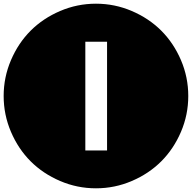

<svg xmlns="http://www.w3.org/2000/svg" viewBox="-20 -820 1040 1040"><g transform="rotate(90 500.0 -300.0)"><path d="M206.1 -242.2H794.9V-359.9H206.1ZM960.4 -493.9Q1000 -401.4 1000 -299.8Q1000 -198.2 960.4 -105.7Q920.9 -13.2 853.8 54Q786.6 121.1 694.1 160.6Q601.6 200.2 500 200.2Q398.4 200.2 305.9 160.6Q213.4 121.1 146.2 54Q79.1 -13.2 39.6 -105.7Q0 -198.2 0 -299.8Q0 -401.4 39.6 -493.9Q79.1 -586.4 146.2 -653.6Q213.4 -720.7 305.9 -760.3Q398.4 -799.8 500 -799.8Q601.6 -799.8 694.1 -760.3Q786.6 -720.7 853.8 -653.6Q920.9 -586.4 960.4 -493.9Z"/></g></svg>

Font: Web Symbols
Style: Regular
Weight: 400
Designer: Igor Kiselev
Foundry: Just Be Nice studio
Version: Version 1.000;PS 001.001;hotconv 1.0.56